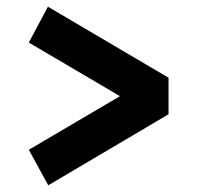

<svg xmlns="http://www.w3.org/2000/svg" viewBox="-20 -621 590 573"><path d="M66 -68ZM338 -334 66 -174 124 -68 483 -280V-389L123 -601L66 -494Z"/></svg>

Font: Biryani
Style: Bold
Weight: 700
Designer: Dan Reynolds and Mathieu Reguer
Foundry: Dan Reynolds and Mathieu Reguer
Version: Version 1.004; ttfautohint (v1.1) -l 5 -r 5 -G 72 -x 0 -D la